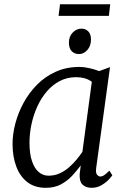

<svg xmlns="http://www.w3.org/2000/svg" viewBox="-20 -888 608 918"><path d="M440 -86Q436.5 -61.5 444 -52.8Q451.5 -44 459 -44Q469 -44 479 -51.2Q489 -58.5 503 -72L517 -50Q513.5 -44 500 -29.5Q486.5 -15 465.2 -2.5Q444 10 418 10Q391 10 375 -5Q359 -20 361 -56L366 -97Q347.5 -72 324.5 -47.2Q301.5 -22.5 270.8 -6.2Q240 10 199 10Q146 10 110.8 -17.2Q75.5 -44.5 57.8 -92Q40 -139.5 40 -200Q40 -246 53.2 -297Q66.5 -348 92.5 -396Q118.5 -444 157 -483Q195.5 -522 246.5 -545Q297.5 -568 360.5 -568Q381 -568 407 -562.2Q433 -556.5 454 -548L506 -567ZM419 -497Q403.5 -508.5 384.5 -513.8Q365.5 -519 344.5 -519Q301.5 -519 266.2 -500.8Q231 -482.5 204 -451Q177 -419.5 158.5 -379Q140 -338.5 130.5 -293.8Q121 -249 121 -205Q121 -153 132.8 -118Q144.5 -83 165 -65.5Q185.5 -48 212 -48Q241 -48 265.5 -59.2Q290 -70.5 310.2 -88.2Q330.5 -106 346.5 -125.5Q362.5 -145 374 -162ZM358.5 -629.5Q336 -629.5 322.8 -643.2Q309.5 -657 309.5 -684.5Q309.5 -714 327.8 -732.5Q346 -751 369.5 -751Q389.5 -751 402.2 -737.8Q415 -724.5 415 -699.5Q415 -667.5 397.2 -648.5Q379.5 -629.5 358.5 -629.5ZM267 -867.5H507L500.5 -812H260Z"/></svg>

Font: Merriweather Light
Style: Italic
Weight: 300
Italic angle: -7.8°
Designer: Eben Sorkin
Foundry: Eben Sorkin
Version: Version 2.101